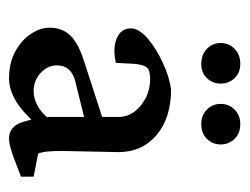

<svg xmlns="http://www.w3.org/2000/svg" viewBox="-82 -452 541 416"><g transform="rotate(90 188.0 -244.5)"><path d="M150.4 5.9Q116.7 5.9 92 -7.6Q67.4 -21 54 -41.5Q40.5 -62 40.5 -82Q40.5 -109.4 57.6 -127Q74.7 -144.5 113.3 -156.7L233.9 -195.8V-231.9Q233.9 -259.3 209.2 -279.5Q184.6 -299.8 150.9 -299.8Q132.8 -299.8 126.5 -292.2Q120.1 -284.7 118.7 -263.2L116.7 -225.6Q85 -218.3 63.5 -227.5Q42 -236.8 42 -257.8Q42 -275.4 63.7 -294.2Q85.4 -313 116.2 -327.1Q147 -341.3 173.8 -345.2Q235.4 -345.2 272.5 -314.2Q309.6 -283.2 310.1 -232.4L307.6 -108.9Q307.6 -91.8 308.8 -77.9Q310.1 -64 313.5 -57.1L363.3 -47.4V-20L321.3 -3.9Q309.1 0.5 299.1 3.2Q289.1 5.9 281.2 5.9Q254.9 5.9 245.6 -21.5L235.8 -54.7L249 -53.2Q198.7 5.9 150.4 5.9ZM177.7 -47.4Q208 -47.4 233.9 -75.7V-156.7L157.2 -137.7Q122.1 -128.9 122.1 -97.7Q122.1 -78.1 138.4 -62.7Q154.8 -47.4 177.7 -47.4ZM119.1 -410.6Q98.6 -410.6 86.2 -422.9Q73.7 -435.1 73.7 -452.6Q73.7 -470.2 86.2 -482.7Q98.6 -495.1 119.1 -495.1Q138.2 -495.1 149.9 -482.7Q161.6 -470.2 161.6 -452.6Q161.6 -435.1 149.9 -422.9Q138.2 -410.6 119.1 -410.6ZM249.5 -410.6Q230 -410.6 217.8 -422.9Q205.6 -435.1 205.6 -452.6Q205.6 -470.2 217.8 -482.7Q230 -495.1 249.5 -495.1Q269.5 -495.1 281.5 -482.7Q293.5 -470.2 293.5 -452.6Q293.5 -435.1 281.5 -422.9Q269.5 -410.6 249.5 -410.6Z"/></g></svg>

Font: Lateef
Style: Regular
Weight: 400
Designer: SIL International
Foundry: SIL International
Version: Version 4.200